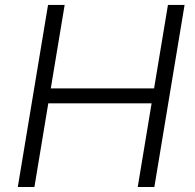

<svg xmlns="http://www.w3.org/2000/svg" viewBox="-20 -747 779 767"><path d="M51.1 0H117.5L172.9 -334.2H585.6L530.2 0H596.6L717.3 -727.3H650.9L595.5 -393.8H182.9L238.3 -727.3H171.9Z"/></svg>

Font: TID UI Light
Style: Italic
Weight: 300
Italic angle: -9.39999°
Designer: The TID Project Authors
Foundry: Bakken & Bæck
Version: Version 1.001;hotconv 1.0.109;makeotfexe 2.5.65596